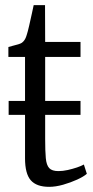

<svg xmlns="http://www.w3.org/2000/svg" viewBox="-20 -715 360 744"><path d="M170.5 9Q121.5 9 99.2 -16.5Q77 -42 77 -101.5V-270H13.5V-324H77V-494.5H12.5V-533Q21 -535.5 31.2 -538Q41.5 -540.5 50.5 -543.2Q59.5 -546 63.5 -548.5Q68 -551.5 71.5 -555.5Q75 -559.5 78 -565.2Q81 -571 83.5 -579.5Q87.5 -591.5 93 -615.5Q98.5 -639.5 103.5 -662.5Q108.5 -685.5 110.5 -695H154.5L155 -552.5H292V-494.5H155V-324H292V-270H155V-177Q155 -129.5 157.5 -102.2Q160 -75 170.8 -63.5Q181.5 -52 206.5 -52Q223.5 -52 242.5 -56.2Q261.5 -60.5 278.5 -66.2Q295.5 -72 305 -77.5L316.5 -41.5Q304 -30.5 278.8 -19Q253.5 -7.5 224.5 0.8Q195.5 9 170.5 9Z"/></svg>

Font: Merriweather 24pt SemiCondensed Light
Style: Regular
Weight: 300
Width: 4
Designer: Eben Sorkin
Foundry: Eben Sorkin
Version: Version 2.100